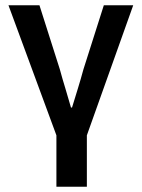

<svg xmlns="http://www.w3.org/2000/svg" viewBox="-20 -511 535 725"><path d="M193 194V0L12 -491H129L206 -249Q216 -212 227 -176.5Q238 -141 248 -105H252Q263 -141 274 -176.5Q285 -212 295 -249L372 -491H483L308 0V194Z"/></svg>

Font: Source Sans Pro SemiBold
Style: Regular
Weight: 600
Designer: Paul D. Hunt
Foundry: Adobe Systems Incorporated
Version: Version 2.045;hotconv 1.0.109;makeotfexe 2.5.65596